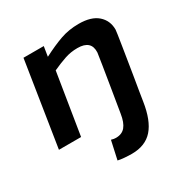

<svg xmlns="http://www.w3.org/2000/svg" viewBox="-175 -697 1033 1066"><g transform="rotate(-30 341.5 -164.5)"><path d="M567 2Q550 114 502.5 168Q455 222 368 222Q348 222 322 220Q296 218 280 214L306 96Q315 99 322.5 100Q330 101 336 101Q375 101 396 75.5Q417 50 425 -2Q438 -82 450.5 -156.5Q463 -231 471.5 -286Q480 -341 483 -361Q487 -438 399 -438Q356 -438 317.5 -425Q279 -412 233 -391L170 0H28L113 -541H243L233 -478Q301 -513 355 -532Q409 -551 472 -551Q552 -551 593 -515Q634 -479 634 -421Q634 -417 630 -390Q626 -363 619.5 -322.5Q613 -282 605.5 -235Q598 -188 590.5 -142Q583 -96 576.5 -58Q570 -20 567 2Z"/></g></svg>

Font: Georama Extended SemiBold
Style: Italic
Weight: 600
Width: 7
Italic angle: -9°
Designer: Jean-Baptiste Levee
Foundry: Production Type
Version: Version 1.000